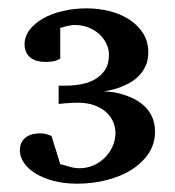

<svg xmlns="http://www.w3.org/2000/svg" viewBox="-20 -815 421 462"><path d="M353 -498Q353 -468.8 337.4 -445.6Q321.8 -422.4 295.9 -406.2Q270 -390.1 236.3 -381.6Q202.6 -373 166 -373Q134.3 -373 108.6 -379.9Q83 -386.7 64.9 -397.9Q46.9 -409.2 37.4 -423.6Q27.8 -438 27.8 -453.1Q27.8 -465.3 32.5 -473.4Q37.1 -481.4 44.4 -486.1Q51.8 -490.7 60.3 -492.4Q68.8 -494.1 76.2 -494.1Q84.5 -494.1 91.6 -492.2Q98.6 -490.2 104 -487.8L125 -419.9Q135.7 -417.5 147.5 -413.8Q159.2 -410.2 171.9 -410.2Q188.5 -410.2 204.1 -416.7Q219.7 -423.3 231.7 -435.1Q243.7 -446.8 250.7 -462.2Q257.8 -477.5 257.8 -495.1Q257.8 -509.3 252 -522.5Q246.1 -535.6 234.9 -545.7Q223.6 -555.7 206.5 -561.8Q189.5 -567.9 167 -567.9Q159.2 -567.9 151.4 -567.4Q143.6 -566.9 136.7 -566.4Q128.9 -565.4 121.1 -564.9V-608.9H139.2Q157.2 -608.9 175.5 -612.3Q193.8 -615.7 208.7 -624.3Q223.6 -632.8 232.9 -647Q242.2 -661.1 242.2 -683.1Q242.2 -697.3 235.8 -710.2Q229.5 -723.1 218.5 -733.2Q207.5 -743.2 192.4 -749Q177.2 -754.9 159.2 -754.9Q154.3 -754.9 148.7 -753.7Q143.1 -752.4 137.7 -751.5Q131.8 -749.5 125 -748V-673.8Q115.7 -668.5 106.4 -667.2Q97.2 -666 88.9 -666Q78.6 -666 69.6 -668.5Q60.5 -670.9 53.7 -676Q46.9 -681.2 43 -689.2Q39.1 -697.3 39.1 -708Q39.1 -727.1 51 -742.9Q63 -758.8 83.5 -770.5Q104 -782.2 131.3 -788.6Q158.7 -794.9 189 -794.9Q215.3 -794.9 241.9 -788.6Q268.6 -782.2 289.6 -769Q310.5 -755.9 323.7 -735.8Q336.9 -715.8 336.9 -689Q336.9 -670.4 330.3 -656.2Q323.7 -642.1 313.5 -631.8Q303.2 -621.6 290.5 -614.7Q277.8 -607.9 265.9 -603.8Q253.9 -599.6 243.7 -597.7Q234.9 -595.7 229.5 -595.2Q234.4 -595.2 244.1 -594.2Q255.4 -593.3 269.3 -589.6Q283.2 -585.9 297.9 -579.3Q312.5 -572.8 325 -562Q337.4 -551.3 345.2 -535.4Q353 -519.5 353 -498Z"/></svg>

Font: Charis SIL Am
Style: Bold
Weight: 700
Foundry: SIL International
Version: Version 5.000